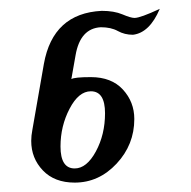

<svg xmlns="http://www.w3.org/2000/svg" viewBox="-20 -832 421 423"><path d="M144.5 -460.9Q170.9 -460.9 191.2 -498.3Q211.4 -535.6 211.4 -582.5Q211.4 -630.9 180.2 -630.9Q153.3 -630.9 133.3 -592.5Q113.3 -554.2 113.3 -509.3Q113.3 -460.9 144.5 -460.9ZM144.5 -429.7Q100.1 -429.7 74.5 -456.5Q48.8 -483.4 48.8 -521.5Q48.8 -533.2 51.3 -545.9L76.7 -691.4Q96.7 -802.7 204.1 -808.1Q231.4 -808.1 249.8 -800.3Q268.1 -792.5 276.4 -792.5Q289.1 -792.5 332 -812.5Q309.6 -759.8 272.9 -755.4Q254.4 -755.4 239.5 -763.7Q224.6 -772 202.1 -772Q156.7 -769.5 146.5 -710.4L137.2 -657.7Q144 -662.1 180.2 -662.1Q225.6 -662.1 250.7 -634.8Q275.9 -607.4 275.9 -569.8Q275.9 -513.2 236.8 -471.4Q197.8 -429.7 144.5 -429.7Z"/></svg>

Font: Kelvinch
Style: Bold Italic
Weight: 700
Italic angle: -10°
Designer: Paul James Miller
Foundry: High-Logic / Made with FontCreator
Version: Version 3.30 September 23, 2016